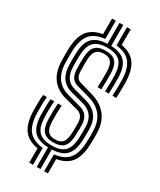

<svg xmlns="http://www.w3.org/2000/svg" viewBox="-250 -994 982 1179"><g transform="rotate(30 241.0 -405.0)"><path d="M229 105.5V-33.5Q159 -36 127.1 -69.8Q95.2 -103.5 92.2 -178Q91.2 -212.2 92 -244.4Q92.8 -276.5 95 -297.2H121.2Q118.8 -274.5 118.1 -243Q117.5 -211.5 118.8 -178.8Q121.2 -112.2 149.8 -83.2Q178.2 -54.2 241.5 -54.2Q305 -54.2 333.9 -83.4Q362.8 -112.5 365.2 -179.2Q366.2 -199.8 366.6 -221Q367 -242.2 366.2 -261Q362.8 -352.2 276.5 -375.2L185.8 -399.2Q91.8 -424.2 88.8 -536Q88 -559.8 88.1 -580.4Q88.2 -601 89 -622.8Q91.8 -696.5 124 -730.1Q156.2 -763.8 227.2 -766.5V-914.8H253.8V-766.5Q323 -764 354.5 -730.4Q386 -696.8 388.8 -623Q389.5 -601.2 389.1 -568.4Q388.8 -535.5 387 -505.8H360.8Q362 -535.8 362.5 -568.2Q363 -600.8 362.2 -621.8Q359.8 -688.2 331.6 -717Q303.5 -745.8 241.2 -745.8Q176.5 -745.8 147.2 -717Q118 -688.2 115.5 -621.8Q114.8 -600.2 114.6 -580Q114.5 -559.8 115.2 -536.8Q118 -444.2 191.8 -425L282 -400.8Q388.5 -372.8 392.8 -262.2Q394 -227.8 391.8 -178.2Q388.8 -104.2 357 -70.2Q325.2 -36.2 255.5 -33.5V105.5ZM241.5 -75.5Q192 -75.5 169.6 -99.8Q147.2 -124 145 -180Q143 -245 147.2 -297.2H173.5Q171.5 -271 171 -241.4Q170.5 -211.8 171.5 -180.8Q173.2 -135.8 189.5 -116.2Q205.8 -96.8 241.5 -96.8Q277.8 -96.8 294.2 -116.5Q310.8 -136.2 312.8 -181.8Q314.8 -229.5 313.5 -259Q311.5 -311.8 265.5 -323.8L174 -348Q40.2 -383.5 36 -534.2Q35.2 -558.5 35.2 -580.2Q35.2 -602 36 -625Q39.2 -706.5 71.8 -749.4Q104.2 -792.2 174.2 -804V-914.8H200.8V-785.8Q130.2 -778.5 98 -740Q65.8 -701.5 62.5 -624Q61.8 -601.2 61.6 -580Q61.5 -558.8 62.2 -535Q66 -403.8 180 -373.8L271 -349.2Q337.2 -332 339.8 -260Q341.2 -228.8 339 -180.5Q336.5 -124.2 314 -99.9Q291.5 -75.5 241.5 -75.5ZM413.5 -505.8Q415 -534.2 415.5 -567.8Q416 -601.2 415.2 -623.8Q412 -701.8 380.5 -740.1Q349 -778.5 280.2 -785.8V-914.8H306.5V-804Q375 -792 406.6 -749.1Q438.2 -706.2 441.8 -624.8Q442.5 -600.8 442 -566.8Q441.5 -532.8 440 -505.8ZM282 105.5V-14.2Q351.2 -21.8 383.1 -60.5Q415 -99.2 418.2 -177Q419 -197.8 419.5 -220.4Q420 -243 419 -263.2Q414.2 -392 287.5 -426.5L197.8 -451.5Q143.8 -466 141.8 -537.5Q141 -560.2 141.1 -580Q141.2 -599.8 142 -620.8Q144 -676.5 167.1 -700.5Q190.2 -724.5 241.2 -724.5Q289.8 -724.5 311.8 -700.5Q333.8 -676.5 336 -621Q336.8 -600.2 336.2 -568.4Q335.8 -536.5 334.5 -505.8H308Q309.2 -536.8 309.8 -568.1Q310.2 -599.5 309.5 -619.8Q307.8 -664.5 292 -683.9Q276.2 -703.2 241.2 -703.2Q203.8 -703.2 186.9 -683.9Q170 -664.5 168.2 -619.8Q167.5 -599 167.5 -579.9Q167.5 -560.8 168.2 -538.2Q169.5 -487.5 203.8 -477.8L293 -452.2Q440 -410.8 445.5 -264.2Q446.5 -243.5 446 -220.1Q445.5 -196.8 444.8 -176Q441.5 -94.2 409.4 -51.2Q377.2 -8.2 308.5 3.8V105.5ZM176.2 105.5V4Q107 -7.8 74.9 -50.9Q42.8 -94 39.2 -176Q38.5 -204.5 38.9 -240Q39.2 -275.5 42.8 -297.2H69Q66.2 -277.8 65.5 -244.8Q64.8 -211.8 65.8 -177Q69 -98.5 101 -59.9Q133 -21.2 202.8 -14V105.5Z"/></g></svg>

Font: Big Shoulders Inline Text ExtraBold
Style: Regular
Weight: 800
Designer: Patric King
Foundry: XO Type Co
Version: Version 1.000